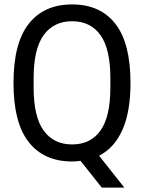

<svg xmlns="http://www.w3.org/2000/svg" viewBox="-20 -718 651 868"><path d="M440 130 344 9Q325 12 306 12Q179 12 110 -75.5Q41 -163 41 -343Q41 -523 110 -610.5Q179 -698 306 -698Q433 -698 501.5 -610.5Q570 -523 570 -343Q570 -213 533.5 -131Q497 -49 428 -14L542 130ZM306 -65Q389 -65 434 -127.5Q479 -190 479 -323V-364Q479 -497 434 -559.5Q389 -622 306 -622Q223 -622 177.5 -559.5Q132 -497 132 -364V-323Q132 -190 177.5 -127.5Q223 -65 306 -65Z"/></svg>

Font: Archivo Condensed
Style: Regular
Weight: 400
Width: 3
Designer: Hector Gatti
Foundry: Omnibus-Type
Version: Version 2.001; ttfautohint (v1.8.3)